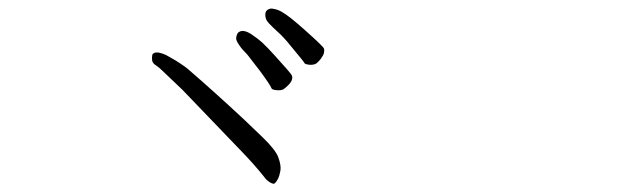

<svg xmlns="http://www.w3.org/2000/svg" viewBox="-20 -614 1540 459"><path d="M676.8 -502Q658.2 -525.4 643.6 -538.1Q630.9 -549.8 623.5 -557.6Q616.2 -565.4 615.2 -571.3Q613.3 -578.1 615.2 -585Q617.2 -589.8 622.1 -591.8Q627 -594.7 633.8 -592.8Q642.6 -591.8 653.3 -585.9Q666 -578.1 675.8 -570.3Q690.4 -558.6 709 -542Q752.9 -502.9 754.4 -498Q755.9 -493.2 754.4 -487.3Q752.9 -481.4 747.1 -473.6Q741.2 -465.8 736.3 -462.4Q731.4 -459 721.7 -459Q710 -460 708 -462.9Q708 -464.8 676.8 -502ZM601.6 -444.3Q575.2 -478.5 571.3 -483.4Q558.6 -496.1 552.7 -504.9Q546.9 -512.7 544.9 -519.5Q543.9 -525.4 546.9 -532.2Q548.8 -537.1 554.7 -539.1Q559.6 -541 566.4 -539.1Q574.2 -537.1 585 -529.3Q596.7 -521.5 606.4 -512.7Q620.1 -500 636.7 -481.4Q675.8 -438.5 677.7 -433.6Q679.7 -428.7 677.7 -422.9Q675.8 -417 668.9 -410.2Q662.1 -403.3 657.2 -400.4Q652.3 -397.5 641.1 -398.4Q629.9 -399.4 628.9 -403.3Q626 -411.1 601.6 -444.3ZM416 -399.4Q415 -400.4 373 -440.4Q361.3 -452.1 352.5 -458Q345.7 -461.9 343.8 -468.8Q342.8 -475.6 343.8 -480.5Q343.8 -485.4 348.6 -487.3Q352.5 -489.3 359.4 -488.3Q369.1 -486.3 377 -482.4Q388.7 -475.6 399.4 -469.7Q425.8 -453.1 434.6 -444.3Q491.2 -395.5 561.5 -330.1Q577.1 -315.4 608.4 -285.2Q639.6 -254.9 645.5 -237.3Q652.3 -218.8 650.4 -206.1Q648.4 -194.3 644.5 -186.5Q640.6 -178.7 636.7 -175.8Q634.8 -172.9 626 -177.7Q616.2 -183.6 611.3 -191.4Q587.9 -220.7 557.6 -252Z"/></svg>

Font: ToneOZ-Zhuyin-Tsuipita-TC
Style: Regular
Weight: 400
Designer: ÂÆ£ÂøóÂáåJeffrey Xuan(jeffreyx@gmail.com, ToneOZ.com) ÈòøÂù§(cjkFonts)
Foundry: ToneOZ
Version: Version 0.240710